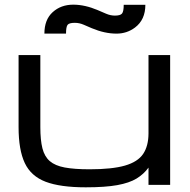

<svg xmlns="http://www.w3.org/2000/svg" viewBox="-20 -801 822 832"><path d="M351.6 10.7Q241.2 10.7 177.7 -13.4Q114.3 -37.6 87.4 -94.5Q60.5 -151.4 60.5 -250V-562.5H154.8V-250Q154.8 -194.3 163.8 -158.4Q172.9 -122.6 195.8 -102.8Q218.8 -83 260.5 -75.2Q302.2 -67.4 368.2 -67.4Q465.8 -67.4 521.5 -83.5Q577.1 -99.6 600.3 -134Q623.5 -168.5 623.5 -223.6V-562.5H717.3V0H623.5V-74.7Q603 -46.4 571.8 -27.3Q540.5 -8.3 488.3 1.2Q436 10.7 351.6 10.7ZM172.4 -655.3Q172.4 -715.8 208.3 -748.3Q244.1 -780.8 297.4 -780.8Q348.1 -780.8 404.3 -756.8Q420.4 -750 439.5 -741.7Q458.5 -733.4 478 -733.4Q501.5 -733.4 508.8 -742.4Q516.1 -751.5 516.1 -780.3H609.9Q609.9 -715.3 564.9 -681.6Q529.8 -655.3 484.9 -655.3Q433.6 -655.3 377.9 -678.7Q361.8 -685.5 342.8 -693.8Q323.7 -702.1 304.2 -702.1Q279.3 -702.1 272.7 -693.1Q266.1 -684.1 266.1 -655.3Z"/></svg>

Font: Michroma
Style: Regular
Weight: 400
Designer: Vernon Adams
Foundry: Vernon Adams
Version: Version 1.100; ttfautohint (v1.8.4.7-5d5b);gftools[0.9.29]